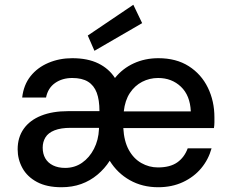

<svg xmlns="http://www.w3.org/2000/svg" viewBox="-20 -773 964 805"><path d="M238 12Q176 12 135 -10Q94 -32 74 -68.5Q54 -105 54 -147Q54 -197 79.5 -233Q105 -269 152.5 -288Q200 -307 266 -307H397Q397 -354 385.5 -384.5Q374 -415 349 -430.5Q324 -446 283 -446Q241 -446 211 -425Q181 -404 173 -364H73Q79 -417 108 -453.5Q137 -490 183 -509.5Q229 -529 283 -529Q348 -529 392.5 -507Q437 -485 462 -446Q494 -486 541 -507.5Q588 -529 644 -529Q719 -529 771.5 -495.5Q824 -462 851.5 -405.5Q879 -349 879 -281Q879 -271 879 -260Q879 -249 877 -236H497Q500 -181 520 -144.5Q540 -108 572.5 -89.5Q605 -71 642 -71Q693 -71 723 -92Q753 -113 767 -151H867Q854 -104 823.5 -67.5Q793 -31 747 -9.5Q701 12 643 12Q577 12 524.5 -17.5Q472 -47 440 -99Q419 -66 388.5 -40.5Q358 -15 320.5 -1.5Q283 12 238 12ZM253 -69Q293 -69 324 -90.5Q355 -112 374 -149Q393 -186 395 -232V-237H276Q235 -237 208.5 -226.5Q182 -216 170.5 -197Q159 -178 159 -154Q159 -128 170 -109Q181 -90 202.5 -79.5Q224 -69 253 -69ZM499 -306H780Q777 -373 738.5 -409.5Q700 -446 643 -446Q607 -446 576 -430Q545 -414 524.5 -383Q504 -352 499 -306ZM376 -560 348 -624 539 -753 576 -676Z"/></svg>

Font: DM Sans 11pt Medium
Style: Regular
Weight: 500
Version: Version 4.004;gftools[0.9.30]